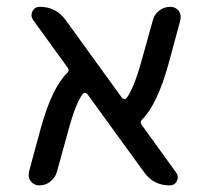

<svg xmlns="http://www.w3.org/2000/svg" viewBox="-20 -567 604 566"><path d="M499 -58.6Q507.8 -46.9 501.5 -33.7Q495.1 -20.5 480.5 -20.5Q432.6 -20.5 405.3 -58.6L237.3 -290Q234.4 -293 231 -293.5Q227.5 -293.9 224.6 -291Q203.1 -263.7 180.7 -179.7L147.5 -59.6Q142.6 -43 128.4 -31.7Q114.3 -20.5 95.7 -20.5Q80.1 -20.5 70.3 -33.2Q64.5 -41 64.5 -51.8Q64.5 -55.7 65.4 -60.5L100.6 -190.4Q133.8 -309.6 178.7 -352.5Q185.5 -359.4 179.7 -367.2L77.1 -508.8Q69.3 -520.5 75.7 -533.7Q82 -546.9 97.7 -546.9Q144.5 -546.9 172.9 -508.8L339.8 -278.3Q342.8 -275.4 346.2 -274.9Q349.6 -274.4 352.5 -277.3Q374 -303.7 397.5 -388.7L430.7 -507.8Q435.5 -525.4 449.7 -536.1Q463.9 -546.9 482.4 -546.9Q497.1 -546.9 506.8 -535.2Q512.7 -526.4 512.7 -516.6Q512.7 -512.7 511.7 -507.8L476.6 -377.9Q443.4 -258.8 398.4 -213.9Q391.6 -207 397.5 -199.2Z"/></svg>

Font: Gen Jyuu GothicX Regular
Style: Regular
Weight: 400
Designer: [Source Han Sans]
Ryoko NISHIZUKA  (kana & ideographs); Paul D. Hunt (Latin, Greek & Cyrillic); Wenlong ZHANG  (bopomofo
Version: Version 1.002.20150607